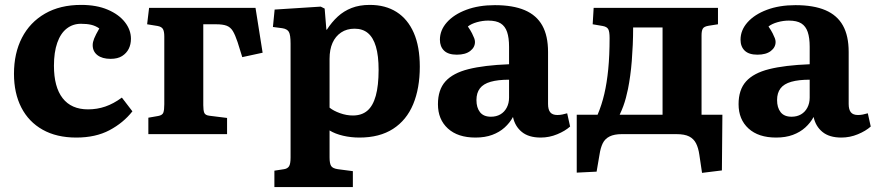

<svg xmlns="http://www.w3.org/2000/svg" viewBox="-20 -547 3572 783"><path d="M291 14Q211 14 154 -18Q97 -50 67 -108.5Q37 -167 37 -246Q37 -330 69.5 -393Q102 -456 163.5 -491.5Q225 -527 311 -527Q374 -527 419.5 -507.5Q465 -488 489.5 -456.5Q514 -425 514 -389Q514 -366 505 -348Q496 -330 478 -318.5Q460 -307 431 -307Q397 -307 377.5 -322Q358 -337 358 -363Q358 -375 364 -390Q370 -405 385 -431Q369 -442 351.5 -446Q334 -450 310 -450Q277 -450 252 -430.5Q227 -411 213.5 -372.5Q200 -334 200 -279Q200 -192 235.5 -146.5Q271 -101 339 -101Q376 -101 409.5 -112.5Q443 -124 477 -149L520 -93Q483 -46 426.5 -16Q370 14 291 14Z M585 0V-67L625 -74Q642 -77 646 -87.5Q650 -98 650 -122V-398Q650 -419 644.5 -428.5Q639 -438 623 -441L580 -448L588 -515H1022L1051 -332L968 -314L949 -375Q939 -405 929.5 -420.5Q920 -436 904.5 -442Q889 -448 861 -448H809V-118Q809 -97 813 -87Q817 -77 834 -75L906 -66V0Z M1099 216V149L1138 143Q1152 141 1158.5 131.5Q1165 122 1165 95V-369Q1165 -405 1158 -417Q1151 -429 1131 -432L1093 -437L1100 -508L1288 -520L1304 -512L1311 -426H1313Q1333 -457 1357.5 -479.5Q1382 -502 1414 -514.5Q1446 -527 1488 -527Q1552 -527 1597.5 -498Q1643 -469 1667.5 -413Q1692 -357 1692 -275Q1692 -187 1665 -122Q1638 -57 1583 -21.5Q1528 14 1446 14Q1411 14 1379 6.5Q1347 -1 1324 -15V95Q1324 120 1330.5 130Q1337 140 1358 143L1419 151V216ZM1419 -76Q1455 -76 1478 -95.5Q1501 -115 1512.5 -156.5Q1524 -198 1524 -262Q1524 -320 1513 -357Q1502 -394 1480.5 -412Q1459 -430 1426 -430Q1394 -430 1371 -414.5Q1348 -399 1336 -372Q1324 -345 1324 -307V-108Q1340 -95 1366.5 -85.5Q1393 -76 1419 -76Z M1919 14Q1847 14 1806.5 -23Q1766 -60 1766 -122Q1766 -181 1796.5 -215Q1827 -249 1890.5 -265Q1954 -281 2056 -285V-356Q2056 -393 2048 -416.5Q2040 -440 2022 -451.5Q2004 -463 1971 -463Q1948 -463 1925 -456.5Q1902 -450 1888 -439Q1899 -423 1905 -411Q1911 -399 1914 -391Q1917 -383 1917 -376Q1917 -354 1897.5 -339Q1878 -324 1843 -324Q1808 -324 1791 -340.5Q1774 -357 1774 -385Q1774 -424 1802.5 -456Q1831 -488 1881.5 -507Q1932 -526 1998 -526Q2072 -526 2120 -505.5Q2168 -485 2191.5 -443Q2215 -401 2215 -335V-123Q2215 -100 2224 -89Q2233 -78 2253 -78Q2263 -78 2273 -80Q2283 -82 2293 -85L2305 -31Q2285 -13 2252.5 0.5Q2220 14 2185 14Q2136 14 2108 -9Q2080 -32 2072 -70Q2059 -46 2038 -27Q2017 -8 1987.5 3Q1958 14 1919 14ZM1982 -71Q2004 -71 2020.5 -80.5Q2037 -90 2046.5 -108Q2056 -126 2056 -149V-222Q2011 -222 1981 -213.5Q1951 -205 1937 -186.5Q1923 -168 1923 -139Q1923 -108 1937.5 -89.5Q1952 -71 1982 -71Z M2843 158 2832 84Q2828 56 2818.5 37.5Q2809 19 2790.5 9.5Q2772 0 2738 0H2516Q2485 0 2466 9.5Q2447 19 2438 37.5Q2429 56 2425 83L2413 153L2332 157V-79H2417Q2434 -119 2444.5 -164Q2455 -209 2460.5 -265Q2466 -321 2466 -392Q2466 -418 2460.5 -428Q2455 -438 2438 -441L2397 -448L2401 -515H2908V-448L2870 -442Q2851 -439 2846 -430Q2841 -421 2841 -403V-79H2926L2924 148ZM2507 -79H2682V-435H2562Q2562 -399 2560.5 -364.5Q2559 -330 2556.5 -298.5Q2554 -267 2550 -238Q2546 -209 2541 -184Q2537 -165 2532.5 -148Q2528 -131 2522 -114.5Q2516 -98 2507 -79Z M3145 14Q3073 14 3032.5 -23Q2992 -60 2992 -122Q2992 -181 3022.5 -215Q3053 -249 3116.5 -265Q3180 -281 3282 -285V-356Q3282 -393 3274 -416.5Q3266 -440 3248 -451.5Q3230 -463 3197 -463Q3174 -463 3151 -456.5Q3128 -450 3114 -439Q3125 -423 3131 -411Q3137 -399 3140 -391Q3143 -383 3143 -376Q3143 -354 3123.5 -339Q3104 -324 3069 -324Q3034 -324 3017 -340.5Q3000 -357 3000 -385Q3000 -424 3028.5 -456Q3057 -488 3107.5 -507Q3158 -526 3224 -526Q3298 -526 3346 -505.5Q3394 -485 3417.5 -443Q3441 -401 3441 -335V-123Q3441 -100 3450 -89Q3459 -78 3479 -78Q3489 -78 3499 -80Q3509 -82 3519 -85L3531 -31Q3511 -13 3478.5 0.5Q3446 14 3411 14Q3362 14 3334 -9Q3306 -32 3298 -70Q3285 -46 3264 -27Q3243 -8 3213.5 3Q3184 14 3145 14ZM3208 -71Q3230 -71 3246.5 -80.5Q3263 -90 3272.5 -108Q3282 -126 3282 -149V-222Q3237 -222 3207 -213.5Q3177 -205 3163 -186.5Q3149 -168 3149 -139Q3149 -108 3163.5 -89.5Q3178 -71 3208 -71Z"/></svg>

Font: Literata 18pt
Style: Bold
Weight: 700
Designer: Latin by Veronika Burian and Jose Scaglione. Greek by Irene Vlachou. Cyrillic by Vera Evstafieva.
Foundry: TypeTogether
Version: Version 3.103;gftools[0.9.29]